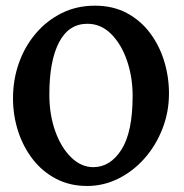

<svg xmlns="http://www.w3.org/2000/svg" viewBox="-20 -628 637 663"><path d="M280.8 14.2Q221.2 14.2 173.8 -10.5Q126.5 -35.2 93.3 -77.9Q60.1 -120.6 42.5 -175Q24.9 -229.5 24.9 -288.6Q24.9 -353 45.4 -410.6Q65.9 -468.3 103.8 -512.7Q141.6 -557.1 193.4 -582.8Q245.1 -608.4 307.6 -608.4Q370.1 -608.4 417.7 -583Q465.3 -557.6 497.8 -514.4Q530.3 -471.2 546.9 -417Q563.5 -362.8 563.5 -305.2Q563.5 -241.2 541 -183.6Q518.6 -126 479.5 -81.5Q440.4 -37.1 389.2 -11.5Q337.9 14.2 280.8 14.2ZM302.2 -50.8Q360.8 -50.8 399.4 -111.3Q438 -171.9 438 -296.9Q438 -361.8 418.5 -418.7Q398.9 -475.6 363.8 -510.7Q328.6 -545.9 281.7 -545.9Q217.3 -545.9 183.8 -481.7Q150.4 -417.5 150.4 -302.2Q150.4 -231.4 170.9 -174.6Q191.4 -117.7 226.1 -84.2Q260.7 -50.8 302.2 -50.8Z"/></svg>

Font: Namdhinggo
Style: Bold
Weight: 700
Designer: Victor Gaultney
Foundry: SIL International
Version: Version 3.001